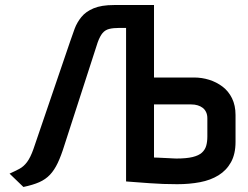

<svg xmlns="http://www.w3.org/2000/svg" viewBox="-20 -720 986 763"><path d="M751 -412H592V-700H433Q383 -700 352 -687Q321 -674 303.5 -652.5Q286 -631 276.5 -605.5Q267 -580 259 -556L113 -128Q101 -94 87.5 -76Q74 -58 57 -49Q40 -40 18 -30L73 23Q111 15 136 4Q161 -7 178.5 -25.5Q196 -44 209.5 -72.5Q223 -101 236 -143L368 -551Q377 -576 387.5 -588.5Q398 -601 414 -605Q430 -609 453 -609H481V1Q481 1 493.5 2Q506 3 527 4.5Q548 6 574 8Q600 10 628.5 11Q657 12 684 12Q733 12 775 4Q817 -4 848.5 -23.5Q880 -43 898 -75.5Q916 -108 916 -156V-263Q916 -301 902 -329.5Q888 -358 864 -376Q840 -394 811 -403Q782 -412 751 -412ZM804 -177Q804 -157 799.5 -141Q795 -125 782.5 -113.5Q770 -102 745.5 -96Q721 -90 681 -90Q676 -90 668 -90.5Q660 -91 649.5 -91.5Q639 -92 628 -92.5Q617 -93 607.5 -93.5Q598 -94 592 -94V-305H740Q754 -305 765.5 -301.5Q777 -298 785.5 -291.5Q794 -285 799 -274.5Q804 -264 804 -250Z"/></svg>

Font: Advent Pro Expanded
Style: Bold
Weight: 700
Width: 7
Designer: VivaRado, Andreas Kalpakidis
Foundry: VivaRado, Andreas Kalpakidis
Version: Version 3.000